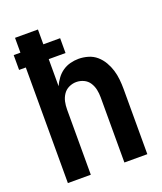

<svg xmlns="http://www.w3.org/2000/svg" viewBox="-136 -824 772 913"><g transform="rotate(-20 250.0 -367.5)"><path d="M49 0H165V-330Q165 -350 169 -369Q173 -388 184 -404.5Q195 -421 213 -429.5Q231 -438 250 -438Q270 -438 288 -429.5Q306 -421 316.5 -404.5Q327 -388 331 -369Q335 -350 335 -330V0H451V-330Q451 -354 448.5 -378.5Q446 -403 439 -426Q432 -449 419.5 -470.5Q407 -492 388.5 -508Q370 -524 346 -531Q322 -538 298 -538Q277 -538 256 -532.5Q235 -527 217.5 -515Q200 -503 187 -485.5Q174 -468 165 -448V-585H250V-660H165V-735H49V-660H15V-585H49Z"/></g></svg>

Font: Iosevka SS09
Style: Bold
Weight: 700
Monospace: yes
Designer: Belleve Invis
Foundry: Belleve Invis
Version: Version 5.2.1; ttfautohint (v1.8.3)